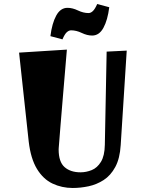

<svg xmlns="http://www.w3.org/2000/svg" viewBox="-20 -912 736 956"><path d="M342 24Q288 24 241.5 2Q195 -20 164 -71Q133 -122 123 -207L75 -650L313 -665Q301 -520 293 -428Q285 -336 281 -283.5Q277 -231 275 -207.5Q273 -184 272.5 -177Q272 -170 272 -168Q272 -106 301.5 -80Q331 -54 381 -54Q409 -54 436.5 -65Q464 -76 482.5 -106Q501 -136 502 -191L511 -655L611 -660L581 -190Q577 -123 554 -80.5Q531 -38 496 -15.5Q461 7 421 15.5Q381 24 342 24ZM291 -716 231 -732Q239 -796 260 -834.5Q281 -873 316 -873Q341 -873 368 -860Q395 -847 421 -847Q432 -847 442.5 -857Q453 -867 464 -892L524 -876Q516 -812 495 -773.5Q474 -735 439 -735Q414 -735 387 -748Q360 -761 334 -761Q323 -761 312.5 -751.5Q302 -742 291 -716Z"/></svg>

Font: Joti One
Style: Regular
Weight: 400
Designer: Eduardo Rodriguez Tunni
Foundry: Eduardo Rodriguez Tunni
Version: Version 1.002; ttfautohint (v1.8.4.7-5d5b);gftools[0.9.24]